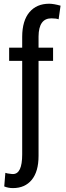

<svg xmlns="http://www.w3.org/2000/svg" viewBox="-20 -780 350 1014"><path d="M260.3 -458.5V-528.3H183.6V-587.4C184.2 -651.2 206.7 -683.1 251 -683.1C267.6 -683.1 280.4 -681.5 289.6 -678.2L299.8 -750C275.4 -756.8 255.4 -760.3 239.7 -760.3C195.5 -760.3 160.7 -745.4 135.5 -715.6C110.3 -685.8 97.5 -642.7 97.2 -586.4V-528.3H28.3V-458.5H97.2V35.6C97.2 104.7 80.9 139.2 48.3 139.2L40.5 138.7C23.9 137 13.2 135.1 8.3 132.8L2.4 204.6C16.4 210.4 31.7 213.4 48.3 213.4C90.7 213.4 123.8 198.8 147.7 169.7C171.6 140.5 183.6 98.5 183.6 43.5V-458.5Z"/></svg>

Font: Roboto Condensed
Style: Regular
Weight: 400
Designer: Google
Version: Version 2.134; 2016